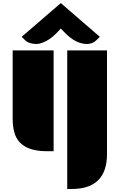

<svg xmlns="http://www.w3.org/2000/svg" viewBox="-20 -997 789 1266"><path d="M685.5 18.1Q685.5 249 453.6 249H423.3V-664.6H685.5ZM63.5 -664.6H333.5V0H289.6Q109.9 0 75.2 -122.1Q63.5 -161.6 63.5 -213.4ZM220.2 -707Q171.4 -707 145 -732.4L123 -754.4L380.9 -976.6L638.2 -754.4L616.2 -732.4Q590.8 -707 553.2 -707Q481 -707 410.2 -778.8L380.9 -808.6L366.7 -793.5Q325.2 -747.6 286.1 -727.3Q247.1 -707 220.2 -707Z"/></svg>

Font: Plaster
Style: Regular
Weight: 400
Designer: Eben Sorkin
Foundry: Eben Sorkin
Version: Version 1.007